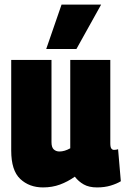

<svg xmlns="http://www.w3.org/2000/svg" viewBox="-20 -809 550 839"><path d="M168 10Q108 10 68.5 -27Q29 -64 29 -151V-547H205V-188Q205 -165 215 -156Q225 -147 240 -147Q262 -147 287 -161V-547H462V-183Q462 -166 466.5 -160Q471 -154 478 -154Q488 -154 496 -157L508 -17Q490 -6 463.5 2Q437 10 404 10Q369 10 346 -3Q323 -16 307 -37Q276 -15 242 -2.5Q208 10 168 10ZM182 -595 249 -789H422L314 -595Z"/></svg>

Font: Georama SemiCondensed ExtraBold
Style: Regular
Weight: 800
Width: 4
Designer: Jean-Baptiste Levee
Foundry: Production Type
Version: Version 1.000